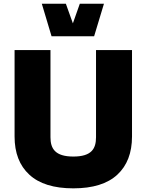

<svg xmlns="http://www.w3.org/2000/svg" viewBox="-20 -1004 785 1029"><path d="M256.3 -809.6H484.4L537.1 -983.9H407.7L370.6 -878.9L333 -983.9H204.1ZM494.6 -268.6C494.6 -208 471.7 -165 373 -165C274.9 -165 250.5 -208 250.5 -268.6V-735.8H58.1V-272.5C58.1 -184.6 84.5 -116.2 137.2 -67.9C189.9 -19 268.6 5.4 373 5.4C477.5 5.4 556.2 -19 608.9 -67.9C661.1 -116.2 687.5 -184.6 687.5 -272.5V-735.8H494.6Z"/></svg>

Font: Estedad Black
Style: Regular
Weight: 900
Designer: Amin Abedi
Version: Version 7.3